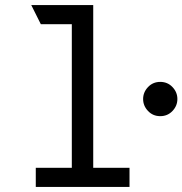

<svg xmlns="http://www.w3.org/2000/svg" viewBox="-20 -742 724 762"><path d="M494 -76V0H122V-76H265V-646H142L104 -722H350V-76ZM548 -349Q548 -376 567.5 -396.5Q587 -417 616 -417Q645 -417 664.5 -396.5Q684 -376 684 -349Q684 -322 664.5 -301.5Q645 -281 616 -281Q587 -281 567.5 -301.5Q548 -322 548 -349Z"/></svg>

Font: Overpass Mono
Style: Regular
Weight: 400
Monospace: yes
Designer: Delve Withrington, Dave Bailey
Foundry: Delve Fonts
Version: Version 1.000;DELV;Overpass